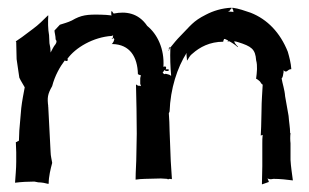

<svg xmlns="http://www.w3.org/2000/svg" viewBox="-20 -472 801 497"><path d="M274 -437C268 -447 268 -443 268 -437C268 -436 268 -433 269 -432C260 -433 251 -434 242 -434C205 -435 190 -433 166 -419C156 -414 144 -411 135 -408C130 -403 126 -398 121 -393C121 -388 124 -379 124 -370C128 -365 126 -362 124 -358C118 -351 115 -343 111 -336C111 -344 110 -352 108 -360L107 -381C104 -397 104 -416 105 -432H104C93 -421 79 -407 65 -397L37 -376C32 -372 26 -369 21 -365V-364C21 -364 22 -364 22 -363V-362C22 -348 23 -333 23 -319L30 -271C34 -262 41 -252 44 -246C41 -230 37 -210 35 -192L30 -134C30 -126 29 -116 29 -108C28 -107 26 -106 25 -106C25 -105 22 -104 21 -104C21 -96 22 -86 22 -78V-53C22 -35 20 -16 19 0V1C34 -1 53 -2 69 -2L79 0C88 0 98 2 105 4L106 3C106 -15 111 -35 115 -50V-51C114 -58 111 -69 111 -78L105 -194V-195H104L105 -196C102 -219 103 -228 115 -249C122 -276 135 -299 148 -316V-315C149 -315 152 -314 153 -314C155 -314 156 -318 156 -318C155 -318 154 -319 154 -319C175 -349 222 -376 269 -379C270 -379 272 -380 273 -381C273 -380 272 -378 272 -376V-374C271 -373 270 -373 269 -372C269 -372 272 -369 272 -374H273C273 -373 274 -373 275 -372C278 -370 271 -358 269 -358H271C316 -357 336 -325 337 -280C339 -279 343 -277 345 -277C344 -275 343 -271 343 -269V-255C344 -253 344 -251 345 -249C343 -250 341 -250 339 -250C337 -250 334 -252 333 -253H332C333 -211 334 -168 334 -126L333 -72C333 -51 331 -29 331 -8V-7C338 -8 347 -9 355 -9L395 -10H397L413 -9C413 -8 415 -8 415 -8H416C416 -8 418 -9 419 -9C420 -9 422 -9 423 -8L425 -9C424 -24 423 -40 422 -55L419 -133C419 -147 418 -165 417 -179C418 -179 418 -183 419 -183C421 -243 439 -297 463 -335C462 -330 464 -322 464 -315C468 -319 469 -326 478 -333C497 -350 523 -364 558 -364C557 -365 560 -370 560 -371C561 -372 565 -370 571 -367C570 -366 570 -366 569 -366V-365H574C583 -360 593 -353 595 -350L596 -351C593 -354 588 -359 586 -365C589 -365 593 -364 596 -363C631 -352 641 -345 643 -316C647 -302 645 -284 643 -269V-268C645 -268 651 -263 653 -261C654 -259 658 -253 660 -253C659 -233 657 -209 657 -188L656 -144C656 -136 655 -129 655 -122V-121C656 -122 657 -122 658 -122L660 -123C659 -116 659 -108 659 -101V-42C659 -26 658 -10 658 5H659C665 3 670 1 676 -1C675 -4 674 -8 672 -10C675 -9 679 -8 681 -8L688 -9C705 -9 723 -7 738 -5V-6C736 -22 733 -40 732 -58V-101C731 -109 731 -120 732 -127L731 -128C731 -141 728 -157 727 -172L718 -223C717 -239 711 -256 709 -269C711 -270 713 -277 713 -280L714 -285V-290C722.8 -281.2 723.5 -293 734 -293V-294C733 -309 729 -324 725 -338C705 -388 672 -422 629 -439C614 -444 598 -450 582 -452L581 -451C582 -449 584 -446 584 -443C584 -438 589 -442 573 -442H570C573 -443 576 -445 576 -447L580 -451L579 -452C555 -451 532 -444 513 -434C479 -417 473 -405 447 -379C438 -370 429 -359 421 -349C420 -351 416 -348 417 -346L418 -345C419 -346 420 -348 421 -349V-347C420 -324 421 -298 423 -276H422C420 -279 412 -280 409 -281L405 -280L401 -284C402 -285 405 -289 405 -291C406 -290 407 -289 408 -289C416 -286 420 -292 416 -292C414 -293 411 -293 409 -292C410 -294 410 -296 410 -297C410 -302 403 -299 403 -299C406 -346 387 -384 361 -405C338 -439 305 -443 275 -437ZM416 -342 417 -341C418 -343 419 -344 418 -345C417 -344 417 -343 416 -342Z"/></svg>

Font: Charger Mayhem
Style: Regular
Weight: 400
Designer: Jasper
Foundry: Cannot Into Space Fonts
Version: Version 0.98